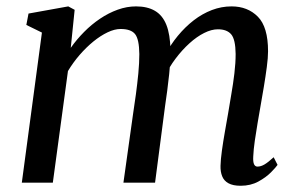

<svg xmlns="http://www.w3.org/2000/svg" viewBox="-20 -586 958 616"><path d="M219.5 -554.5 207 -432.5Q226 -459.5 249.8 -483.5Q273.5 -507.5 301 -526Q328.5 -544.5 357.8 -555Q387 -565.5 416.5 -565.5Q453 -565.5 477.2 -551.2Q501.5 -537 513.8 -506.2Q526 -475.5 527 -425.5Q527 -420.5 526.8 -414.5Q526.5 -408.5 526 -402.5Q525.5 -396.5 525 -389.5L509.5 -409Q527 -442.5 550.5 -471Q574 -499.5 601.5 -520.8Q629 -542 659.8 -553.8Q690.5 -565.5 723 -565.5Q774.5 -565.5 807.2 -532.5Q840 -499.5 840 -421.5Q840 -401 836 -370.8Q832 -340.5 826.5 -307.5Q821 -274.5 816 -246.5Q811.5 -220.5 806.5 -191.5Q801.5 -162.5 797.5 -134.5Q793.5 -106.5 792.5 -84Q791.5 -67 795 -59.2Q798.5 -51.5 806 -51.5Q817 -51.5 828.8 -58.5Q840.5 -65.5 858 -81.5L870.5 -57Q865.5 -49.5 849.5 -33.2Q833.5 -17 808.8 -3.5Q784 10 752 10Q727.5 10 713 2Q698.5 -6 692.8 -20.5Q687 -35 687.5 -54Q688 -74.5 692 -103.2Q696 -132 701.5 -163.2Q707 -194.5 712 -223Q716.5 -251 722.2 -284Q728 -317 732 -350.5Q736 -384 736 -413Q735.5 -459.5 721.8 -475.8Q708 -492 679 -492Q658.5 -492 635 -480.2Q611.5 -468.5 588 -447.2Q564.5 -426 543.5 -398.2Q522.5 -370.5 507.5 -338L526.5 -398Q525.5 -375 522.8 -348.2Q520 -321.5 516.5 -295Q513 -268.5 509.5 -245L477.5 0H376L407 -221Q411.5 -249.5 416 -283.2Q420.5 -317 423.8 -350.5Q427 -384 427 -412.5Q426.5 -460.5 413.2 -476.8Q400 -493 367 -493Q347.5 -493 325 -482.2Q302.5 -471.5 279.5 -452.8Q256.5 -434 235.5 -409.8Q214.5 -385.5 198 -358L149.5 0H50L114.5 -481.5L64.5 -506L71.5 -542.5L199 -565.5Z"/></svg>

Font: Merriweather 24pt
Style: Italic
Weight: 400
Italic angle: -7.8°
Designer: Eben Sorkin
Foundry: Eben Sorkin
Version: Version 2.101